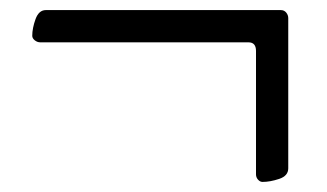

<svg xmlns="http://www.w3.org/2000/svg" viewBox="-20 -404 648 381"><path d="M488 -58V-303Q488 -320 473 -320H60Q54 -320 49 -324Q44 -328 44 -333Q44 -348 50.5 -366Q57 -384 71 -384H537Q544 -384 548 -379Q552 -374 552 -368V-70Q552 -55 534 -49Q516 -43 501 -43Q496 -43 492 -47.5Q488 -52 488 -58Z"/></svg>

Font: EB Garamond Medium
Style: Regular
Weight: 500
Designer: Georg Duffner and Octavio Pardo
Foundry: Georg Duffner
Version: Version 1.000